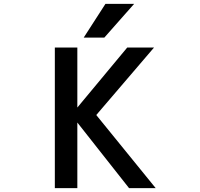

<svg xmlns="http://www.w3.org/2000/svg" viewBox="-20 -979 1040 1000"><path d="M529.3 -959H678.7L523.4 -783.2H416ZM382.8 -340.8V1H265.6V-731.4H382.8V-418.9L642.6 -731.4H782.2L481.4 -379.9L791 1H652.3Z"/></svg>

Font: Gen Shin Gothic Monospace Medium
Style: Regular
Weight: 500
Designer: [Source Han Sans]
Ryoko NISHIZUKA  (kana & ideographs); Paul D. Hunt (Latin, Greek & Cyrillic); Wenlong ZHANG  (bopomofo
Version: Version 1.002.20150607